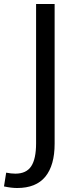

<svg xmlns="http://www.w3.org/2000/svg" viewBox="-70 -700 405 963"><path d="M-50 235 -39 166Q-14 171 7 171Q62 171 86.5 134Q111 97 111 19V-680H204V21Q204 129 157.5 186Q111 243 16 243Q-13 243 -50 235Z"/></svg>

Font: Martel Sans
Style: Regular
Weight: 400
Designer: Dan Reynolds and Mathieu Réguer
Foundry: Dan Reynolds and Mathieu Réguer
Version: Version 1.002; ttfautohint (v1.1) -l 5 -r 5 -G 72 -x 0 -D la